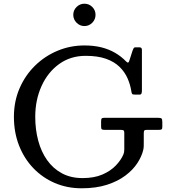

<svg xmlns="http://www.w3.org/2000/svg" viewBox="-20 -1005 910 1035"><path d="M543.5 -370Q532 -370 528.5 -366.5Q525 -363 525 -351V-323Q525 -310.5 529 -307.8Q533 -305 545.5 -305H629.5Q639.5 -305 644.8 -302.8Q650 -300.5 650 -289V-200Q650 -190.5 648.8 -184.5Q647.5 -178.5 645 -172Q632.5 -142.5 604.5 -113Q576.5 -83.5 532 -64.2Q487.5 -45 425 -45Q361.5 -45 313.8 -70.8Q266 -96.5 234 -141.8Q202 -187 186 -247Q170 -307 170 -375Q170 -466 203.8 -540.8Q237.5 -615.5 298.8 -659.8Q360 -704 442 -704Q507 -704 551.8 -688Q596.5 -672 624.5 -644.5Q652.5 -617 667.5 -583Q682.5 -549 688 -513Q689.5 -502 692.5 -498.5Q695.5 -495 708.5 -495H732.5Q741 -495 743 -502Q745 -509 745 -517V-737Q745 -743.5 741.2 -746.8Q737.5 -750 731.5 -750H709.5Q703 -750 700 -744.5Q697 -739 694.5 -732L678.5 -682Q675 -670 671.2 -668Q667.5 -666 659 -674.5Q633.5 -701 600.5 -720.2Q567.5 -739.5 526.5 -749.8Q485.5 -760 435 -760Q359 -760 290.5 -731.5Q222 -703 169 -651.2Q116 -599.5 85.5 -529Q55 -458.5 55 -375Q55 -291.5 82.5 -221Q110 -150.5 159.5 -98.8Q209 -47 275.5 -18.5Q342 10 420 10Q498 10 556.8 -9Q615.5 -28 656.2 -58.8Q697 -89.5 720.5 -125.8Q744 -162 752 -196Q754.5 -206 754.8 -217.2Q755 -228.5 755 -241V-286Q755 -297.5 757.8 -301.2Q760.5 -305 771.5 -305H836.5Q848 -305 851.5 -308Q855 -311 855 -322V-347Q855 -363 850.2 -366.5Q845.5 -370 830.5 -370ZM435 -864.5Q460 -864.5 477.5 -882.5Q495 -900.5 495 -925Q495 -950 477.5 -967.5Q460 -985 435 -985Q410.5 -985 392.8 -967.5Q375 -950 375 -925Q375 -900.5 392.8 -882.5Q410.5 -864.5 435 -864.5Z"/></svg>

Font: Besley
Style: Regular
Weight: 400
Designer: Owen Earl
Foundry: indestructible type*
Version: Version 4.000